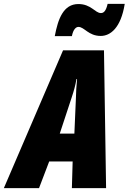

<svg xmlns="http://www.w3.org/2000/svg" viewBox="-78 -979 669 999"><path d="M207 -791H296C303 -827 318 -839 330 -839C361 -839 382 -792 446 -792C496 -792 551 -833 571 -959H482C474 -924 463 -911 447 -911C417 -911 396 -958 330 -958C252 -958 224 -881 207 -791ZM-58 0H125L178 -139H300L296 0H474L463 -717H250ZM233 -284 295 -472C306 -505 314 -533 320 -568H323C319 -531 318 -501 317 -469L309 -284Z"/></svg>

Font: Noto Sans ExtraCondensed Black
Style: Italic
Weight: 900
Width: 2
Italic angle: -12°
Designer: Monotype Design Team
Foundry: Monotype Imaging Inc.
Version: Version 2.013